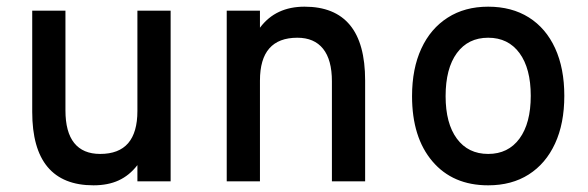

<svg xmlns="http://www.w3.org/2000/svg" viewBox="-20 -543 1762 575"><path d="M260 12Q168.5 12 122.5 -43Q76.5 -98 76.5 -208V-511H176V-212.5Q176 -147.5 202.2 -114.8Q228.5 -82 280 -82Q336 -82 363.8 -114.2Q391.5 -146.5 391.5 -210.5V-511H491V0H391.5V-48.5Q367.5 -17.5 335.5 -2.8Q303.5 12 260 12Z M659 0V-511H758.5V-460Q782.5 -492 815.8 -507.5Q849 -523 892 -523Q982.5 -523 1028 -468Q1073.5 -413 1073.5 -302V0H974V-299.5Q974 -364 947.5 -397Q921 -430 870.5 -430Q814.5 -430 786.5 -398Q758.5 -366 758.5 -301.5V0Z M1442 12Q1336 12 1275 -59.8Q1214 -131.5 1214 -255Q1214 -337.5 1241.8 -397.5Q1269.5 -457.5 1320.8 -490.2Q1372 -523 1442 -523Q1512.5 -523 1563.8 -490.8Q1615 -458.5 1642.5 -398.5Q1670 -338.5 1670 -256Q1670 -173 1642.2 -113Q1614.5 -53 1563.5 -20.5Q1512.5 12 1442 12ZM1442 -82Q1502 -82 1535.8 -128Q1569.5 -174 1569.5 -256Q1569.5 -338 1535.8 -384Q1502 -430 1442 -430Q1382 -430 1348.2 -384Q1314.5 -338 1314.5 -255Q1314.5 -173.5 1348.2 -127.8Q1382 -82 1442 -82Z"/></svg>

Font: Overpass Medium
Style: Regular
Weight: 500
Designer: Delve Withrington, Dave Bailey, Thomas Jockin
Foundry: Delve Fonts LLC
Version: Version 4.000